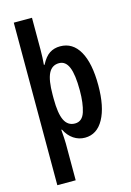

<svg xmlns="http://www.w3.org/2000/svg" viewBox="-146 -830 777 1141"><g transform="rotate(-15 243.0 -260.0)"><path d="M448 -271Q448 -139 407 -64.5Q366 10 292 10Q254 10 222.5 -11Q191 -32 171 -72H167Q169 -44 170.5 -23Q172 -2 172 13V240H59V-760H171V-563Q171 -540 170 -517Q169 -494 167 -471H171Q195 -517 223 -535Q251 -553 288 -553Q365 -553 406.5 -480Q448 -407 448 -271ZM334 -270Q334 -367 315 -412.5Q296 -458 256 -458Q212 -458 191.5 -417Q171 -376 171 -286V-262Q171 -171 191.5 -129Q212 -87 256 -87Q301 -87 317.5 -139Q334 -191 334 -270Z"/></g></svg>

Font: Noto Sans Thai ExtCond SemBd
Style: Regular
Weight: 600
Width: 2
Designer: Monotype Design Team
Foundry: Monotype Imaging Inc.
Version: Version 2.002; ttfautohint (v1.8.4.7-5d5b)